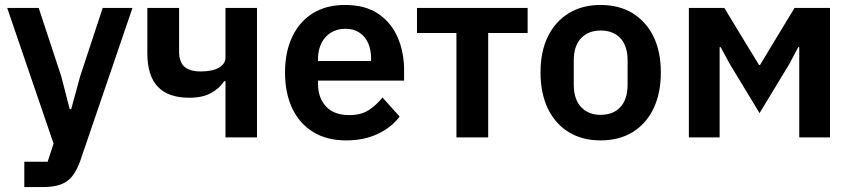

<svg xmlns="http://www.w3.org/2000/svg" viewBox="-20 -554 3440 774"><path d="M303 -246 394 -522H514L304 93Q291 130 273 154Q255 178 226.5 189Q198 200 155 200H78V98H172L196 25L9 -522H136L227 -246L261 -114H267Z M889 0V-227H884Q864 -197 830 -178.5Q796 -160 743 -160Q658 -160 616 -204.5Q574 -249 574 -339V-522H702V-346Q702 -305 723 -285.5Q744 -266 790 -266Q837 -266 863 -281.5Q889 -297 889 -322V-522H1016V0Z M1375 12Q1298 12 1243 -21.5Q1188 -55 1158.5 -116.5Q1129 -178 1129 -262Q1129 -344 1158 -405.5Q1187 -467 1241 -500.5Q1295 -534 1371 -534Q1453 -534 1505.5 -498Q1558 -462 1583.5 -402.5Q1609 -343 1609 -271V-229H1262V-216Q1262 -160 1294 -125Q1326 -90 1389 -90Q1436 -90 1467 -110.5Q1498 -131 1522 -161L1591 -84Q1559 -41 1503.5 -14.5Q1448 12 1375 12ZM1373 -438Q1339 -438 1314 -422.5Q1289 -407 1275.5 -379.5Q1262 -352 1262 -316V-308H1476V-317Q1476 -354 1464 -380.5Q1452 -407 1429 -422.5Q1406 -438 1373 -438Z M1820 0V-421H1661V-522H2107V-421H1948V0Z M2401 12Q2327 12 2272.5 -21.5Q2218 -55 2188.5 -116.5Q2159 -178 2159 -262Q2159 -346 2188.5 -406.5Q2218 -467 2272.5 -500.5Q2327 -534 2401 -534Q2476 -534 2530.5 -500.5Q2585 -467 2614.5 -406.5Q2644 -346 2644 -262Q2644 -178 2614.5 -116.5Q2585 -55 2530.5 -21.5Q2476 12 2401 12ZM2401 -91Q2452 -91 2481 -122.5Q2510 -154 2510 -213V-310Q2510 -369 2481 -400Q2452 -431 2401 -431Q2352 -431 2322.5 -400Q2293 -369 2293 -310V-213Q2293 -154 2322.5 -122.5Q2352 -91 2401 -91Z M2757 0V-522H2900L2994 -367L3040 -292H3044L3089 -367L3183 -522H3326V0H3202V-293V-364H3198L3162 -296L3042 -98L2922 -296L2885 -364H2881V-296V0Z"/></svg>

Font: IBM Plex Sans SemiBold
Style: Regular
Weight: 600
Designer: Mike Abbink, Paul van der Laan, Pieter van Rosmalen
Foundry: Bold Monday
Version: Version 3.201